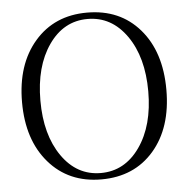

<svg xmlns="http://www.w3.org/2000/svg" viewBox="-49 -690 736 750"><g transform="rotate(-5 319.0 -315.0)"><path d="M319 12Q191 12 113.5 -77.5Q36 -167 36 -315Q36 -463 113.5 -552.5Q191 -642 319 -642Q448 -642 525 -553Q602 -464 602 -315Q602 -166 525 -77Q448 12 319 12ZM166.5 -97Q225 -13 319 -13Q413 -13 472 -97Q531 -181 531 -315Q531 -449 472 -533Q413 -617 319 -617Q225 -617 166.5 -533Q108 -449 108 -315Q108 -181 166.5 -97Z"/></g></svg>

Font: Arapey Thin
Style: Regular
Weight: 100
Designer: Eduardo Rodriguez Tunni
Foundry: Eduardo Rodriguez Tunni
Version: Version 4.000;hotconv 1.0.109;makeotfexe 2.5.65596